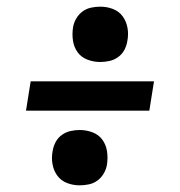

<svg xmlns="http://www.w3.org/2000/svg" viewBox="-20 -628 540 576"><path d="M281 -442Q261 -442 242.5 -449Q224 -456 213 -471Q202 -486 199 -505.5Q196 -525 199 -545Q201 -559 208.5 -572Q216 -585 227.5 -593.5Q239 -602 253 -605Q267 -608 281 -608Q301 -608 319 -601Q337 -594 348 -579Q359 -564 362.5 -544.5Q366 -525 362 -505Q360 -491 353 -478Q346 -465 334 -456.5Q322 -448 308 -445Q294 -442 281 -442ZM58 -296 72 -384H442L428 -296ZM219 -72Q199 -72 181 -79Q163 -86 152 -101Q141 -116 137.5 -135.5Q134 -155 138 -175Q140 -189 147 -202Q154 -215 166 -223.5Q178 -232 192 -235Q206 -238 219 -238Q239 -238 257.5 -231Q276 -224 287 -209Q298 -194 301 -174.5Q304 -155 301 -135Q299 -121 291.5 -108Q284 -95 272.5 -86.5Q261 -78 247 -75Q233 -72 219 -72Z"/></svg>

Font: Iosevka Curly Slab SmBdObl
Style: Regular
Weight: 600
Italic angle: -9°
Monospace: yes
Designer: Belleve Invis
Foundry: Belleve Invis
Version: Version 11.0.0; ttfautohint (v1.8.3)